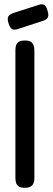

<svg xmlns="http://www.w3.org/2000/svg" viewBox="-20 -880 249 910"><path d="M97 10Q79 10 69.5 4Q60 -2 56.5 -12.5Q53 -23 53 -36V-643Q53 -656 56.5 -666Q60 -676 69.5 -682Q79 -688 98 -688Q117 -688 126 -682Q135 -676 139 -665.5Q143 -655 143 -642V-35Q143 -22 139 -12Q135 -2 125.5 4Q116 10 97 10ZM60 -741Q45 -737 36 -743Q27 -749 21 -768Q14 -789 18.5 -800Q23 -811 42 -818L167 -858Q182 -862 191 -855.5Q200 -849 205 -830Q212 -809 207 -798Q202 -787 183 -781Z"/></svg>

Font: Fredoka Condensed
Style: Regular
Weight: 400
Width: 3
Designer: Ben Nathan
Foundry: Milena B. Brandão, Ben Nathan
Version: Version 2.001